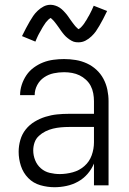

<svg xmlns="http://www.w3.org/2000/svg" viewBox="-20 -775 540 803"><path d="M208 8Q178 8 148.5 -0.5Q119 -9 98 -30.5Q77 -52 67.5 -81Q58 -110 58 -140Q58 -165 65 -189.5Q72 -214 87.5 -233.5Q103 -253 124.5 -266Q146 -279 170 -286.5Q194 -294 218.5 -296.5Q243 -299 268 -299H373V-352Q373 -368 370 -384.5Q367 -401 359.5 -415.5Q352 -430 339.5 -441.5Q327 -453 312.5 -460Q298 -467 281.5 -470Q265 -473 248 -473Q226 -473 204.5 -468.5Q183 -464 164.5 -451.5Q146 -439 135.5 -419Q125 -399 125 -377H64Q64 -399 71 -420.5Q78 -442 90.5 -460.5Q103 -479 121.5 -492.5Q140 -506 160.5 -514Q181 -522 203.5 -525Q226 -528 248 -528Q273 -528 297 -524Q321 -520 343 -510Q365 -500 383 -483.5Q401 -467 412.5 -445.5Q424 -424 429 -400Q434 -376 434 -352V0H373V-91Q363 -67 346 -47.5Q329 -28 306.5 -15.5Q284 -3 258.5 2.5Q233 8 208 8ZM230 -47Q257 -47 284.5 -54.5Q312 -62 333 -80.5Q354 -99 363.5 -125.5Q373 -152 373 -180V-244H268Q252 -244 235 -242.5Q218 -241 201.5 -237Q185 -233 170 -225.5Q155 -218 142.5 -206.5Q130 -195 124.5 -179Q119 -163 119 -146Q119 -125 127 -105Q135 -85 151 -71Q167 -57 188 -52Q209 -47 230 -47ZM308 -598Q303 -598 298 -598.5Q293 -599 288.5 -600.5Q284 -602 279.5 -604.5Q275 -607 270.5 -610Q266 -613 262.5 -616Q259 -619 255 -622.5Q251 -626 248 -630Q245 -634 241.5 -638Q238 -642 235.5 -646Q233 -650 230 -654Q227 -658 224 -662.5Q221 -667 217.5 -671.5Q214 -676 211 -680Q208 -684 205 -687.5Q202 -691 197.5 -695Q193 -699 192 -700Q191 -699 187.5 -697Q184 -695 181.5 -692Q179 -689 176 -686Q173 -683 171.5 -681Q170 -679 168.5 -676.5Q167 -674 165.5 -672Q164 -670 162.5 -667.5Q161 -665 159 -662Q157 -659 155.5 -656Q154 -653 152 -649.5Q150 -646 148 -642.5Q146 -639 144 -635.5Q142 -632 140 -628Q138 -624 136 -619.5Q134 -615 132 -610.5Q130 -606 128 -601L72 -624Q81 -642 89 -657.5Q97 -673 104.5 -685.5Q112 -698 119 -708.5Q126 -719 137.5 -730Q149 -741 162.5 -748Q176 -755 192 -755Q197 -755 202 -754Q207 -753 211.5 -751.5Q216 -750 220.5 -748Q225 -746 229.5 -743Q234 -740 237.5 -737Q241 -734 245 -730Q249 -726 252 -722.5Q255 -719 258.5 -715Q262 -711 264.5 -707Q267 -703 270 -699Q273 -695 276 -690.5Q279 -686 282.5 -681.5Q286 -677 289 -673Q292 -669 295 -665.5Q298 -662 302 -658.5Q306 -655 308 -653Q309 -653 312.5 -655.5Q316 -658 318.5 -660.5Q321 -663 324 -666.5Q327 -670 328.5 -672Q330 -674 331.5 -676Q333 -678 334.5 -680.5Q336 -683 337.5 -685.5Q339 -688 341 -690.5Q343 -693 344.5 -696.5Q346 -700 348 -703Q350 -706 352 -709.5Q354 -713 356 -717Q358 -721 360 -725Q362 -729 364 -733Q366 -737 368 -742Q370 -747 372 -751L428 -729Q419 -710 411 -695Q403 -680 395.5 -667Q388 -654 381 -644Q374 -634 362.5 -623Q351 -612 337.5 -605Q324 -598 308 -598Z"/></svg>

Font: Iosevka Curly Light
Style: Regular
Weight: 300
Monospace: yes
Designer: Belleve Invis
Foundry: Belleve Invis
Version: Version 22.1.2; ttfautohint (v1.8.4)